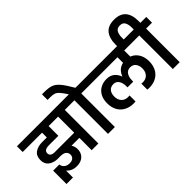

<svg xmlns="http://www.w3.org/2000/svg" viewBox="-82 -1746 2554 2554"><g transform="rotate(-45 1195.5 -468.5)"><path d="M882 -632H771V0H645V-232H497Q524 -195 524 -140Q524 -73 480 -30.5Q436 12 356 12Q265 12 212 -50V81H90V-170H206Q210 -132 239 -107.5Q268 -83 317 -83Q360 -83 382.5 -104Q405 -125 405 -156Q405 -195 377.5 -216.5Q350 -238 297 -238H238Q167 -241 118 -278Q69 -315 69 -389Q69 -467 121 -504.5Q173 -542 252 -542H343V-632H-21V-740H882ZM645 -329V-632H467V-449H286Q249 -449 223.5 -435Q198 -421 198 -388Q198 -358 219.5 -343.5Q241 -329 277 -329H321Z M1192 -740V-632H1081V0H952V-632H841V-740H956Q912 -808 884.5 -838.5Q857 -869 829 -878.5Q801 -888 752 -888H703V-993H749Q829 -992 875.5 -976Q922 -960 967.5 -907.5Q1013 -855 1079 -740Z M1889 -632V-517Q1950 -494 1986.5 -436.5Q2023 -379 2023 -295Q2023 -222 1994 -165Q1965 -108 1908.5 -76Q1852 -44 1772 -44Q1764 -44 1738 -46V-159L1765 -157Q1824 -157 1858 -194Q1892 -231 1892 -293Q1892 -348 1864.5 -383Q1837 -418 1787 -418Q1734 -418 1707.5 -378.5Q1681 -339 1681 -275V-254H1573V-275Q1573 -338 1547 -378Q1521 -418 1470 -418Q1418 -418 1390 -383.5Q1362 -349 1362 -293Q1362 -231 1396 -194Q1430 -157 1489 -157L1516 -159V-46Q1490 -44 1482 -44Q1403 -44 1346 -76.5Q1289 -109 1260 -165.5Q1231 -222 1231 -295Q1231 -371 1260 -424Q1289 -477 1339.5 -504Q1390 -531 1452 -531Q1521 -531 1563.5 -496Q1606 -461 1625 -406H1628Q1645 -452 1677.5 -484Q1710 -516 1762 -527V-632H1151V-740H2102V-632Z M2412 -740V-632H2301V0H2172V-632H2061V-740H2176V-780Q2176 -834 2156 -871.5Q2136 -909 2083 -909Q2029 -909 2008.5 -871.5Q1988 -834 1988 -780V-711H1863V-773Q1863 -886 1915.5 -952Q1968 -1018 2083 -1018Q2301 -1018 2301 -773V-740Z"/></g></svg>

Font: MSTAGE SemiBold
Style: Regular
Weight: 600
Designer: Ninad Kale (Devanagari), Jonny Pinhorn (Latin)
Foundry: Indian Type Foundry
Version: 4.004